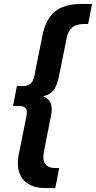

<svg xmlns="http://www.w3.org/2000/svg" viewBox="-20 -762 488 976"><path d="M210 194Q159 194 125 173.5Q91 153 78 115Q65 77 75 25L115 -175Q120 -200 110.5 -211.5Q101 -223 81 -223H46L66 -325H100Q122 -325 135.5 -337Q149 -349 154 -373L196 -583Q213 -666 260 -704Q307 -742 397 -742H448L428 -640H407Q367 -640 346.5 -622Q326 -604 319 -569L280 -376Q272 -336 259 -313.5Q246 -291 222.5 -280.5Q199 -270 160 -266L164 -281Q211 -276 230.5 -249.5Q250 -223 239 -172L203 10Q195 51 210.5 71.5Q226 92 259 92H281L261 194Z"/></svg>

Font: MOST Montserrat SemiBold
Style: Italic
Weight: 600
Italic angle: -11.3°
Designer: Julieta Ulanovsky
Foundry: Julieta Ulanovsky
Version: Version 8.000;March 11, 2024;FontCreator 15.0.0.2926 64-bit